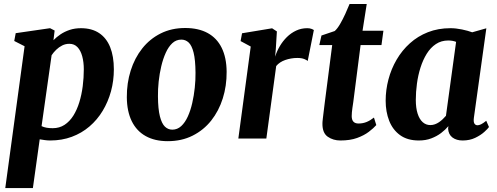

<svg xmlns="http://www.w3.org/2000/svg" viewBox="-20 -710 2546 984"><path d="M7 254 106 -473 53 -500 60.5 -540 236.5 -565.5 260 -553.5 254 -504Q269.5 -520 290.2 -534Q311 -548 337.2 -556.8Q363.5 -565.5 395 -565.5Q450.5 -565.5 488 -540.5Q525.5 -515.5 544.5 -468.5Q563.5 -421.5 563.5 -354.5Q563.5 -296 548.8 -242Q534 -188 506.2 -142Q478.5 -96 438.5 -61.8Q398.5 -27.5 347.8 -8.8Q297 10 237.5 10Q224.5 10 210.8 8.2Q197 6.5 183.5 4L148.5 254ZM193 -63.5Q204.5 -58 218.5 -55.5Q232.5 -53 250 -53Q284.5 -53 310.8 -70.2Q337 -87.5 355.8 -117.2Q374.5 -147 386.5 -186Q398.5 -225 404 -268.5Q409.5 -312 409.5 -355Q409.5 -391.5 401.5 -421.2Q393.5 -451 377.2 -468.2Q361 -485.5 335.5 -485.5Q315.5 -485.5 298.8 -477Q282 -468.5 268.2 -455.2Q254.5 -442 244.5 -427Z M929 -566.5Q997 -566.5 1044.2 -540.8Q1091.5 -515 1116.2 -464.8Q1141 -414.5 1141.5 -342Q1142 -270 1121.8 -205.8Q1101.5 -141.5 1062.5 -92.2Q1023.5 -43 967.2 -14.8Q911 13.5 839.5 13.5Q773.5 13.5 726.8 -12.5Q680 -38.5 655.2 -89Q630.5 -139.5 630 -211.5Q629.5 -284 649.8 -348.2Q670 -412.5 708.8 -461.5Q747.5 -510.5 803.2 -538.5Q859 -566.5 929 -566.5ZM909.5 -507Q883 -507 863.2 -488.8Q843.5 -470.5 829.5 -439.5Q815.5 -408.5 806.5 -370.5Q797.5 -332.5 793.2 -292.2Q789 -252 789.5 -216Q790 -151 799.5 -113.8Q809 -76.5 825.2 -61Q841.5 -45.5 863 -45.5Q889 -45.5 908.8 -63.8Q928.5 -82 942.5 -112.8Q956.5 -143.5 965.2 -181.8Q974 -220 978.2 -260.2Q982.5 -300.5 982 -337.5Q981.5 -403.5 972.2 -440.2Q963 -477 947 -492Q931 -507 909.5 -507Z M1201.5 0 1265 -471.5 1213 -499.5 1220.5 -539.5 1374.5 -565 1399 -549 1393.5 -458.5 1390 -419.5Q1398.5 -447 1413.8 -473Q1429 -499 1450.2 -520Q1471.5 -541 1497.8 -553.2Q1524 -565.5 1554.5 -565.5Q1567 -565.5 1575.8 -562.2Q1584.5 -559 1588.5 -556L1557 -397.5Q1553.5 -401.5 1539.8 -407.2Q1526 -413 1503.5 -413Q1487.5 -413 1471.8 -410.2Q1456 -407.5 1441.8 -402.5Q1427.5 -397.5 1415.8 -389.8Q1404 -382 1395.5 -371.5L1345 0Z M1790.5 -186.5Q1788 -170 1786.2 -157.5Q1784.5 -145 1783.5 -134.8Q1782.5 -124.5 1782.5 -115Q1782.5 -96 1791.2 -86.5Q1800 -77 1817.5 -77Q1840 -77 1859.2 -85Q1878.5 -93 1896.5 -107.5L1908.5 -69Q1894.5 -53 1870.2 -34.5Q1846 -16 1810.2 -3Q1774.5 10 1724.5 10Q1687.5 10 1659.8 -9.2Q1632 -28.5 1632.5 -76.5Q1632.5 -80 1632.8 -85.5Q1633 -91 1634.5 -102.2Q1636 -113.5 1638.2 -133.2Q1640.5 -153 1644.5 -184.5L1682.5 -479H1616.5L1627.5 -528L1695.5 -551Q1709 -563 1723 -587Q1737 -611 1749.5 -638.5Q1762 -666 1771.5 -689.5H1859.5L1838 -552.5H1945L1935 -479H1828Z M2408.5 -105.5Q2406 -85 2411.5 -76.5Q2417 -68 2427.5 -68Q2435 -68 2445.5 -73Q2456 -78 2472 -91L2486 -59Q2480.5 -50.5 2462 -33.8Q2443.5 -17 2415.2 -3.5Q2387 10 2351 10Q2319.5 10 2299 -5.2Q2278.5 -20.5 2276.5 -50.5L2278 -63.5Q2262.5 -45 2240.5 -28.2Q2218.5 -11.5 2190.2 -0.8Q2162 10 2126.5 10Q2068 10 2030.2 -17.5Q1992.5 -45 1974.5 -91.2Q1956.5 -137.5 1956.5 -193.5Q1956.5 -249 1970.8 -303Q1985 -357 2012.8 -404.5Q2040.5 -452 2080.8 -488.2Q2121 -524.5 2173.2 -545Q2225.5 -565.5 2288.5 -565.5Q2316.5 -565.5 2347.8 -559Q2379 -552.5 2400 -544.5L2472.5 -565ZM2317.5 -495.5Q2308.5 -499 2298.2 -500.8Q2288 -502.5 2277 -502.5Q2241.5 -502.5 2214 -484.2Q2186.5 -466 2167 -434.5Q2147.5 -403 2135 -363.5Q2122.5 -324 2116.8 -281.2Q2111 -238.5 2111 -198Q2111 -157 2120.2 -128Q2129.5 -99 2146.2 -84Q2163 -69 2185.5 -69Q2197.5 -69 2208.8 -73Q2220 -77 2230 -83.8Q2240 -90.5 2248.8 -99Q2257.5 -107.5 2265.5 -116.5Z"/></svg>

Font: Merriweather 24pt ExtraBold
Style: Italic
Weight: 800
Italic angle: -7.8°
Version: Version 2.101